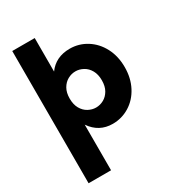

<svg xmlns="http://www.w3.org/2000/svg" viewBox="-233 -870 1146 1265"><g transform="rotate(-30 339.5 -237.0)"><path d="M397 -564Q466 -564 524.5 -527.5Q583 -491 617 -426Q651 -361 651 -278Q651 -195 617 -130Q583 -65 524.5 -29Q466 7 397 7Q293 7 233 -81V266H62V-740H233V-485Q290 -564 397 -564ZM355 -416Q324 -416 296 -400.5Q268 -385 250.5 -354.5Q233 -324 233 -279Q233 -234 250.5 -203Q268 -172 296.5 -156.5Q325 -141 355 -141Q386 -141 414 -156.5Q442 -172 459.5 -202.5Q477 -233 477 -278Q477 -323 459.5 -354Q442 -385 413.5 -400.5Q385 -416 355 -416Z"/></g></svg>

Font: Poppins A&M
Style: Bold-A&M
Weight: 700
Designer: Ninad Kale (Devanagari), Jonny Pinhorn (Latin)
Foundry: Indian Type Foundry
Version: 4.004